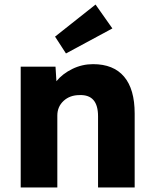

<svg xmlns="http://www.w3.org/2000/svg" viewBox="-20 -824 676 844"><path d="M71 0V-531H224L228 -467Q255 -500 298 -521Q341 -542 389 -542Q479 -542 525.5 -487Q572 -432 572 -325V0H411V-313Q411 -409 330 -406Q287 -406 259.5 -380.5Q232 -355 232 -316V0ZM270 -589 222 -663 400 -804 474 -699Z"/></svg>

Font: Readex Pro
Style: Bold
Weight: 700
Designer: Bonnie Shaver-Troup, Thomas Jockin
Foundry: Lexend
Version: Version 1.203; ttfautohint (v1.8.3)